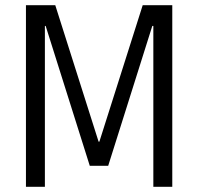

<svg xmlns="http://www.w3.org/2000/svg" viewBox="-20 -720 763 740"><path d="M80 -700H193L360 -174H363L530 -700H644V0H571V-620H567L397 -81H326L156 -620H153V0H80Z"/></svg>

Font: Pathway Extreme SemiCondensed Light
Style: Regular
Weight: 300
Width: 4
Version: Version 1.001;gftools[0.9.26]